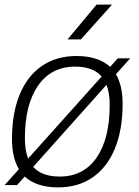

<svg xmlns="http://www.w3.org/2000/svg" viewBox="-37 -803 605 833"><path d="M466 -481Q495 -431 495 -353Q495 -240 461.5 -158.5Q428 -77 365 -33.5Q302 10 215 10Q122 10 70 -37L37 0H-17L45 -69Q15 -119 15 -200Q15 -312 48.5 -393Q82 -474 145 -517Q208 -560 295 -560Q389 -560 441 -513L474 -550H528ZM85 -115 404 -471Q367 -514 289 -514Q186 -514 128.5 -432Q71 -350 71 -202Q71 -151 85 -115ZM425 -435 107 -79Q145 -37 222 -37Q325 -37 382 -119Q439 -201 439 -349Q439 -399 425 -435ZM382 -783H449L314 -632H256Z"/></svg>

Font: Krub Light
Style: Italic
Weight: 300
Italic angle: -8°
Designer: Ekaluck Peanpanawate
Foundry: Cadson Demak Co.,Ltd.
Version: Version 1.000; ttfautohint (v1.6)